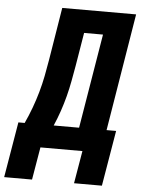

<svg xmlns="http://www.w3.org/2000/svg" viewBox="-101 -783 761 1002"><g transform="rotate(5 279.5 -282.0)"><path d="M-41 171 8 -120H41Q60 -161 75.5 -203Q91 -245 103 -287.5Q115 -330 123.5 -373Q132 -416 139 -459L184 -735H571L470 -120H520L471 171H325L354 0H134L105 171ZM326 -120 408 -615H309L280 -440Q273 -400 265.5 -359.5Q258 -319 247.5 -278.5Q237 -238 223.5 -198.5Q210 -159 193 -120Z"/></g></svg>

Font: Iosevka Aile Heavy
Style: Italic
Weight: 900
Italic angle: -9°
Designer: Belleve Invis
Foundry: Belleve Invis
Version: Version 31.1.0; ttfautohint (v1.8.4)